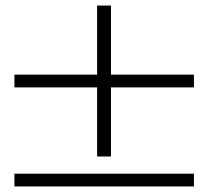

<svg xmlns="http://www.w3.org/2000/svg" viewBox="-20 -672 751 692"><path d="M32 -357V-403H330V-652H380V-403H679V-357H380V-108H330V-357ZM32 0V-46H679V0Z"/></svg>

Font: EIisabethische
Style: Book
Weight: 400
Designer: Salychow
Version: Version 1.3